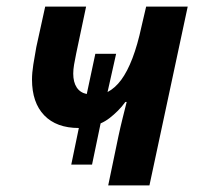

<svg xmlns="http://www.w3.org/2000/svg" viewBox="-20 -562 602 582"><path d="M339 -149Q345 -177 351.5 -203Q358 -229 364 -253H360Q350 -239 337.5 -226.5Q325 -214 312 -204Q299 -194 285 -188L259 -63H196L219 -174Q151 -174 114 -212.5Q77 -251 77 -321Q77 -341 81 -366.5Q85 -392 90 -419L117 -542H241L211 -400Q207 -381 204.5 -366Q202 -351 202 -339Q202 -313 212.5 -297Q223 -281 243 -277L269 -399H332L306 -283Q329 -295 347.5 -320Q366 -345 381.5 -385.5Q397 -426 409 -482L423 -542H549L433 0H308Z"/></svg>

Font: Noto Sans Display SemiBold
Style: Italic
Weight: 600
Italic angle: -12°
Designer: Monotype Design Team
Foundry: Monotype Imaging Inc.
Version: Version 2.003